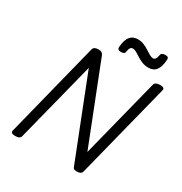

<svg xmlns="http://www.w3.org/2000/svg" viewBox="-251 -1311 1431 1509"><g transform="rotate(30 465.0 -557.0)"><path d="M105 14Q61 14 68 -14L285 -876Q289 -890 301.5 -896.5Q314 -903 335 -903Q353 -903 363 -896.5Q373 -890 379 -876L660 -161L841 -876Q845 -890 857.5 -896.5Q870 -903 892 -903Q937 -903 929 -876L711 -14Q708 0 695.5 7Q683 14 662 14Q646 14 638 9Q630 4 624 -14L339 -739L155 -14Q152 0 139.5 7Q127 14 105 14ZM494 -973Q462 -973 463 -1000Q468 -1066 492.5 -1096.5Q517 -1127 562 -1127Q592 -1127 617.5 -1116.5Q643 -1106 664.5 -1091.5Q686 -1077 705 -1066.5Q724 -1056 740 -1056Q750 -1056 758.5 -1067Q767 -1078 771 -1103Q774 -1128 811 -1128Q828 -1128 834.5 -1121.5Q841 -1115 840 -1101Q836 -1037 812.5 -1005.5Q789 -974 742 -974Q711 -974 685 -984.5Q659 -995 637.5 -1009Q616 -1023 598 -1033.5Q580 -1044 563 -1044Q550 -1044 542 -1033Q534 -1022 531 -998Q530 -985 520.5 -979Q511 -973 494 -973Z"/></g></svg>

Font: Playwrite DE SAS
Style: Regular
Weight: 400
Designer: Veronika Burian, José Scaglione
Foundry: TypeTogether
Version: Version 1.002